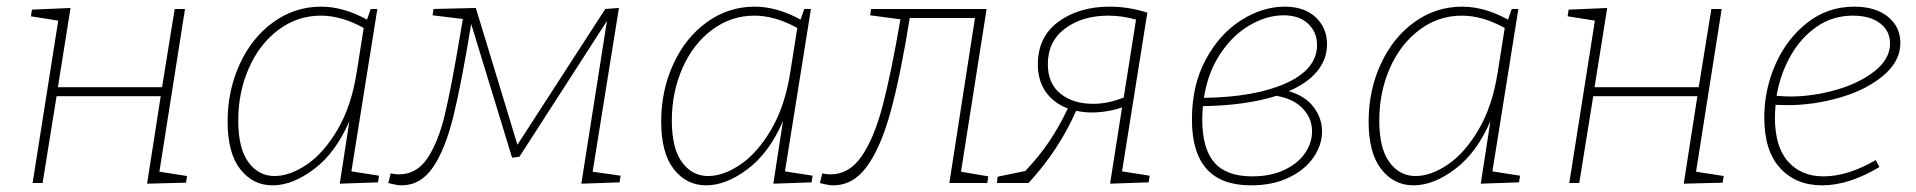

<svg xmlns="http://www.w3.org/2000/svg" viewBox="-20 -550 5757 577"><path d="M536 -523 459 -34 542 -21 539 -1 422 2 463 -261H150L108 0H78L155 -488L73 -501L76 -521L192 -526L154 -288H467L505 -523Z M1036 -35 1119 -22 1116 -2 1001 2 1030 -186Q989 -91 924 -42Q859 7 799 7Q740 7 702 -41.5Q664 -90 664 -185Q664 -278 700.5 -357.5Q737 -437 801.5 -483.5Q866 -530 945 -530Q1012 -530 1083 -491L1094 -523H1114ZM1052 -333 1073 -466Q1006 -503 944 -503Q874 -503 817 -460.5Q760 -418 728 -345.5Q696 -273 696 -188Q696 -104 726.5 -62.5Q757 -21 805 -21Q851 -21 902 -55.5Q953 -90 994.5 -160.5Q1036 -231 1052 -333Z M1761 -34 1845 -22 1842 -2 1727 2 1804 -487 1541 -79 1519 -76 1396 -478Q1367 -300 1342.5 -200.5Q1318 -101 1281 -47Q1244 7 1187 7Q1173 7 1147 0L1154 -29Q1167 -26 1179 -26Q1232 -26 1264.5 -74.5Q1297 -123 1316.5 -204Q1336 -285 1363 -446L1371 -493L1280 -504L1283 -523L1410 -526L1535 -115L1799 -523L1840 -526Z M2339 -35 2422 -22 2419 -2 2304 2 2333 -186Q2292 -91 2227 -42Q2162 7 2102 7Q2043 7 2005 -41.5Q1967 -90 1967 -185Q1967 -278 2003.5 -357.5Q2040 -437 2104.5 -483.5Q2169 -530 2248 -530Q2315 -530 2386 -491L2397 -523H2417ZM2355 -333 2376 -466Q2309 -503 2247 -503Q2177 -503 2120 -460.5Q2063 -418 2031 -345.5Q1999 -273 1999 -188Q1999 -104 2029.5 -62.5Q2060 -21 2108 -21Q2154 -21 2205 -55.5Q2256 -90 2297.5 -160.5Q2339 -231 2355 -333Z M2868 -34 2950 -20 2947 0H2833L2910 -496H2714Q2686 -322 2656.5 -214.5Q2627 -107 2585.5 -50Q2544 7 2484 7Q2469 7 2444 0L2451 -29Q2463 -26 2476 -26Q2532 -26 2569.5 -80.5Q2607 -135 2632.5 -232Q2658 -329 2686 -492L2595 -504L2598 -523H2945Z M3352 -35 3435 -22 3432 -2 3316 2 3352 -227Q3306 -212 3260 -212Q3239 -212 3214 -217Q3162 -99 3071 0H2976L2978 -19L3061 -36Q3102 -79 3132.5 -124Q3163 -169 3189 -224Q3147 -240 3123 -273.5Q3099 -307 3099 -357Q3099 -439 3160.5 -484.5Q3222 -530 3315 -530Q3372 -530 3428 -512ZM3357 -257 3394 -491Q3352 -503 3311 -503Q3233 -503 3181 -464.5Q3129 -426 3129 -357Q3129 -299 3167 -268.5Q3205 -238 3265 -238Q3310 -238 3357 -257Z M3953 -155Q3953 -114 3927 -76.5Q3901 -39 3852.5 -16Q3804 7 3740 7Q3650 7 3606 -42.5Q3562 -92 3562 -191Q3562 -294 3603.5 -371Q3645 -448 3709.5 -489Q3774 -530 3841 -530Q3900 -530 3934 -498Q3968 -466 3968 -417Q3968 -372 3938.5 -336Q3909 -300 3853 -276Q3902 -262 3927.5 -228.5Q3953 -195 3953 -155ZM3598 -256Q3752 -258 3845 -300Q3938 -342 3938 -415Q3938 -453 3911.5 -478.5Q3885 -504 3837 -504Q3788 -504 3737 -475Q3686 -446 3648 -389.5Q3610 -333 3598 -256ZM3923 -155Q3923 -194 3895.5 -223.5Q3868 -253 3816 -262Q3724 -233 3595 -231Q3593 -205 3593 -191Q3593 -104 3629 -62Q3665 -20 3743 -20Q3799 -20 3840 -39.5Q3881 -59 3902 -90Q3923 -121 3923 -155Z M4465 -35 4548 -22 4545 -2 4430 2 4459 -186Q4418 -91 4353 -42Q4288 7 4228 7Q4169 7 4131 -41.5Q4093 -90 4093 -185Q4093 -278 4129.5 -357.5Q4166 -437 4230.5 -483.5Q4295 -530 4374 -530Q4441 -530 4512 -491L4523 -523H4543ZM4481 -333 4502 -466Q4435 -503 4373 -503Q4303 -503 4246 -460.5Q4189 -418 4157 -345.5Q4125 -273 4125 -188Q4125 -104 4155.5 -62.5Q4186 -21 4234 -21Q4280 -21 4331 -55.5Q4382 -90 4423.5 -160.5Q4465 -231 4481 -333Z M5154 -523 5077 -34 5160 -21 5157 -1 5040 2 5081 -261H4768L4726 0H4696L4773 -488L4691 -501L4694 -521L4810 -526L4772 -288H5085L5123 -523Z M5316 -235Q5314 -211 5314 -197Q5314 -109 5353.5 -64.5Q5393 -20 5460 -20Q5533 -20 5617 -69L5628 -48Q5536 7 5456 7Q5377 7 5329.5 -45Q5282 -97 5282 -197Q5282 -281 5316 -357.5Q5350 -434 5411.5 -482Q5473 -530 5552 -530Q5617 -530 5654 -499.5Q5691 -469 5691 -421Q5691 -366 5640 -323Q5589 -280 5510 -257Q5431 -234 5351 -234ZM5319 -262Q5345 -260 5360 -260Q5428 -260 5498 -280Q5568 -300 5614 -336.5Q5660 -373 5660 -419Q5660 -457 5630 -480Q5600 -503 5548 -503Q5488 -503 5440 -470Q5392 -437 5361 -382Q5330 -327 5319 -262Z"/></svg>

Font: Bitter Pro ExtraLight
Style: Italic
Weight: 275
Italic angle: -9°
Designer: Sol Matas, and Bitter project Authors
Foundry: Sol Matas
Version: Version 1.010